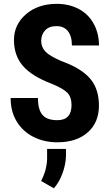

<svg xmlns="http://www.w3.org/2000/svg" viewBox="-20 -741 580 1013"><path d="M357.4 -186.5Q357.4 -229.5 335 -252Q312.5 -274.4 254.4 -298.3Q147.5 -338.9 100.6 -393.6Q53.7 -448.2 53.7 -529.8Q53.7 -611.3 117.2 -666Q180.7 -720.7 279.3 -720.7Q344.7 -720.7 396 -693.4Q447.3 -666 474.6 -615.2Q502 -564.9 502.4 -501H359.4Q359.4 -550.8 337.9 -577.1Q316.4 -603.5 278.3 -603Q239.3 -603.5 218.3 -581.1Q197.3 -558.6 197.3 -525.4Q197.3 -492.2 220.7 -467.8Q244.1 -444.3 303.7 -418.9Q408.2 -381.3 455.1 -326.7Q502 -272.5 502 -183.6Q502 -94.7 442.9 -42.5Q383.8 9.8 282.2 9.8Q213.4 9.8 156.7 -18.6Q100.6 -46.9 68.4 -99.6Q36.1 -152.3 36.1 -224.1H180.2Q180.2 -162.6 204.1 -134.8Q228 -106.9 282.2 -106.9Q357.4 -106.9 357.4 -186.5ZM228.5 44.9H328.1V82Q327.1 126 309.6 173.8Q292 221.7 264.2 252.4L196.8 213.9Q227.1 155.8 228.5 96.7Z"/></svg>

Font: RobotoCondensed-Bold
Style: Bold
Weight: 700
Designer: Google
Version: Version 2.001240; 2014